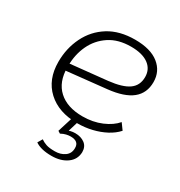

<svg xmlns="http://www.w3.org/2000/svg" viewBox="-143 -505 736 784"><g transform="rotate(30 225.5 -113.0)"><path d="M235 10Q147 10 95 -38Q43 -86 43 -169Q43 -233 69.5 -287Q96 -341 146.5 -372.5Q197 -404 270 -404Q343 -404 382 -373Q421 -342 421 -291Q421 -239 384.5 -209.5Q348 -180 273 -172L75 -151L74 -184L258 -203Q322 -210 351.5 -231Q381 -252 381 -292Q381 -329 352 -350Q323 -371 270 -371Q210 -371 169 -344Q128 -317 107 -272.5Q86 -228 86 -174V-168Q86 -99 126.5 -62Q167 -25 239 -25Q288 -25 328 -42Q368 -59 390 -85L411 -56Q392 -35 364.5 -20.5Q337 -6 304 2Q271 10 235 10ZM210 178Q184 178 164.5 173Q145 168 133 159L146 137Q157 145 171.5 150Q186 155 213 155Q240 155 259 141.5Q278 128 278 103Q279 70 239 70Q230 70 219 72.5Q208 75 195 82L184 75L209 -5H238L218 61L205 60Q226 49 249 49Q276 49 294 62.5Q312 76 312 102Q311 137 282.5 157.5Q254 178 210 178Z"/></g></svg>

Font: Rokkitt SemiBold ExtraLight
Style: Italic
Weight: 250
Italic angle: -9°
Version: Version 3.103